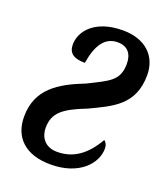

<svg xmlns="http://www.w3.org/2000/svg" viewBox="-109 -623 612 709"><g transform="rotate(20 197.0 -268.5)"><path d="M171 10C284 10 340 -56 340 -113C340 -130 333 -138 327 -143C289 -77 242 -42 178 -42C127 -42 108 -78 108 -111C108 -171 143 -197 230 -231C314 -271 394 -304 394 -422C394 -497 342 -547 254 -547C144 -547 97 -487 97 -435C97 -402 116 -386 162 -386C174 -461 202 -499 251 -499C289 -499 309 -475 309 -436C309 -368 270 -355 193 -316C95 -278 19 -231 19 -123C19 -42 71 10 171 10Z"/></g></svg>

Font: Noto Serif Condensed Semi
Style: Italic
Weight: 600
Width: 3
Italic angle: -12°
Designer: Monotype Design Team
Foundry: Monotype Imaging Inc.
Version: Version 1.901